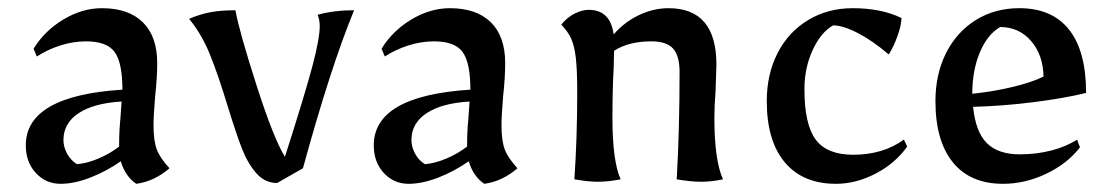

<svg xmlns="http://www.w3.org/2000/svg" viewBox="-20 -438 2720 469"><path d="M43 -83Q43 -204 279 -219Q279 -285 260 -311Q241 -337 190 -337Q159 -337 127.5 -327Q96 -317 70 -300L62 -319Q89 -363 135 -390.5Q181 -418 229 -418Q294 -418 329 -383.5Q364 -349 364 -284Q364 -248 359 -203Q355 -155 355 -132Q355 -94 363 -73Q371 -52 394 -27Q357 5 313 11Q286 -7 275 -44Q239 -19 200 -4Q161 11 128 11Q92 11 67.5 -15.5Q43 -42 43 -83ZM271 -80V-85Q271 -117 274 -147L277 -190Q209 -186 172 -161.5Q135 -137 135 -96Q135 -79 144 -62.5Q153 -46 168 -37Q193 -39 221 -51Q249 -63 271 -80Z M537 -176Q513 -255 493 -304.5Q473 -354 442 -392Q470 -404 496 -408.5Q522 -413 555 -413Q565 -359 607 -228.5Q649 -98 676 -55Q725 -208 743 -276Q761 -344 761 -374Q761 -389 756 -402Q796 -413 845 -413Q788 -275 720 -27L657 9Q627 9 606 -15Q585 -39 571 -75Q557 -111 537 -176Z M893 -83Q893 -204 1129 -219Q1129 -285 1110 -311Q1091 -337 1040 -337Q1009 -337 977.5 -327Q946 -317 920 -300L912 -319Q939 -363 985 -390.5Q1031 -418 1079 -418Q1144 -418 1179 -383.5Q1214 -349 1214 -284Q1214 -248 1209 -203Q1205 -155 1205 -132Q1205 -94 1213 -73Q1221 -52 1244 -27Q1207 5 1163 11Q1136 -7 1125 -44Q1089 -19 1050 -4Q1011 11 978 11Q942 11 917.5 -15.5Q893 -42 893 -83ZM1121 -80V-85Q1121 -117 1124 -147L1127 -190Q1059 -186 1022 -161.5Q985 -137 985 -96Q985 -79 994 -62.5Q1003 -46 1018 -37Q1043 -39 1071 -51Q1099 -63 1121 -80Z M1383 0Q1390 -100 1390 -213Q1390 -268 1386.5 -297Q1383 -326 1375.5 -343Q1368 -360 1351 -378Q1367 -397 1385 -405.5Q1403 -414 1418 -414Q1471 -414 1479 -354Q1505 -384 1540.5 -401Q1576 -418 1613 -418Q1730 -418 1730 -280L1728 -217Q1725 -180 1725 -150Q1725 -47 1746 0Q1718 6 1693 6Q1667 6 1633 0Q1640 -121 1640 -262Q1640 -302 1624 -319.5Q1608 -337 1571 -337Q1516 -337 1480 -314L1479 -271Q1476 -220 1476 -150Q1476 -45 1496 0Q1466 6 1439 6Q1418 6 1383 0Z M1853 -191Q1853 -257 1879.5 -308.5Q1906 -360 1954 -389Q2002 -418 2063 -418Q2133 -418 2182 -394Q2182 -377 2172.5 -350.5Q2163 -324 2151 -305Q2111 -339 2075 -357.5Q2039 -376 2015 -376Q1985 -359 1965 -315.5Q1945 -272 1945 -220Q1945 -134 1972.5 -97Q2000 -60 2064 -60Q2137 -60 2188 -97L2196 -80Q2167 -39 2119 -14Q2071 11 2022 11Q1941 11 1897 -41.5Q1853 -94 1853 -191Z M2265 -191Q2265 -257 2291 -308.5Q2317 -360 2363.5 -389Q2410 -418 2470 -418Q2550 -418 2591.5 -365.5Q2633 -313 2633 -211Q2580 -198 2505 -188.5Q2430 -179 2357 -177Q2363 -116 2390.5 -88.5Q2418 -61 2471 -61Q2512 -61 2548.5 -70.5Q2585 -80 2611 -97L2618 -78Q2587 -38 2535.5 -13.5Q2484 11 2430 11Q2350 11 2307.5 -41.5Q2265 -94 2265 -191ZM2529 -251Q2528 -304 2498.5 -338Q2469 -372 2423 -372Q2392 -354 2373.5 -310Q2355 -266 2355 -209Q2405 -214 2453 -225.5Q2501 -237 2529 -251Z"/></svg>

Font: Mirza
Style: Regular
Weight: 400
Designer: Arabic design by Kourosh Beigpour, Latin design by Eduardo Tunni, engineering by Lasse Fister
Version: Version 1.000